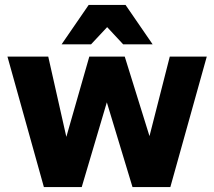

<svg xmlns="http://www.w3.org/2000/svg" viewBox="-20 -760 870 780"><path d="M158.3 0 10.3 -530H176L249.5 -204L342.8 -530H486.8L587.3 -207L669.7 -530H820L672 0H518.3L414 -344.3L312 0ZM230.3 -580 340.3 -740H490L600 -580H480.3L415.3 -649.8L350 -580Z"/></svg>

Font: Golos Text
Style: Regular
Weight: 400
Designer: A.Korolkova, Vitaly Kuzmin
Foundry: ParaType Ltd
Version: Version 2.004